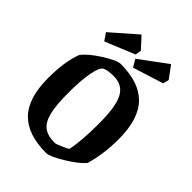

<svg xmlns="http://www.w3.org/2000/svg" viewBox="-234 -918 1038 1038"><g transform="rotate(45 285.0 -399.0)"><path d="M107.9 -639.2 79.1 -681.2 224.1 -808.1 283.2 -744.1 277.8 -709ZM317.9 -648.9 293 -691.9 450.2 -808.1 502 -737.8 493.2 -704.1ZM312 9.8Q171.4 9.8 102.3 -61Q33.2 -131.8 33.2 -284.2Q33.2 -412.1 64 -491.2Q91.8 -529.3 160.4 -572.8Q229 -616.2 257.8 -616.2Q398.9 -616.2 468 -544.9Q537.1 -473.6 537.1 -319.8Q537.1 -207.5 508.8 -110.8Q480 -75.7 409.4 -33Q338.9 9.8 312 9.8ZM305.2 -62Q315.9 -62 349.1 -76.7Q382.3 -91.3 386.2 -96.2Q401.9 -174.3 401.9 -301.8Q401.9 -350.1 398.7 -385.5Q395.5 -420.9 387.2 -451.9Q378.9 -482.9 365 -502.2Q351.1 -521.5 329.1 -532.2Q307.1 -543 276.9 -543Q231 -543 210 -532.2Q189.9 -522.5 178.5 -461.9Q167 -401.4 167 -305.2Q167 -210.4 179.9 -158.7Q192.9 -106.9 222.2 -84.5Q251.5 -62 305.2 -62Z"/></g></svg>

Font: Grenze SemiBold
Style: Regular
Weight: 600
Designer: Renata Polastri
Foundry: Omnibus-Type
Version: Version 1.002;PS 001.002;hotconv 1.0.88;makeotf.lib2.5.64775